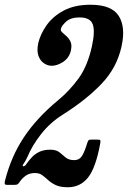

<svg xmlns="http://www.w3.org/2000/svg" viewBox="-44 -780 540 810"><path d="M379 -175.5Q360 -71.5 327.2 -30.8Q294.5 10 242 10Q210.5 10 191.5 1Q172.5 -8 159.5 -20Q146.5 -32 134.2 -41Q122 -50 104 -50Q82 -50 67.2 -40.5Q52.5 -31 41 -15.5Q36.5 -8.5 32.2 -4.2Q28 0 17 0H-13.5Q-22.5 0 -23.8 -3.8Q-25 -7.5 -23.5 -15.5Q2.5 -119.5 57.2 -201.5Q112 -283.5 200.5 -356.5Q249.5 -397 287.2 -448.8Q325 -500.5 343.5 -583.5Q358 -648.5 347.2 -677.5Q336.5 -706.5 291.5 -706.5Q254.5 -706.5 235 -688.8Q215.5 -671 213 -658.5Q211 -650 218.8 -643Q226.5 -636 237 -626.8Q247.5 -617.5 253.8 -603.5Q260 -589.5 255 -566.5Q248 -536 222.8 -519.2Q197.5 -502.5 174 -502.5Q157.5 -502.5 141.8 -512.8Q126 -523 118.2 -544.5Q110.5 -566 117.5 -598.5Q126.5 -636.5 152.8 -673.8Q179 -711 225 -735.5Q271 -760 338 -760Q427 -760 457 -712.8Q487 -665.5 468.5 -583Q448.5 -493 383.5 -425.5Q318.5 -358 221 -296.5Q167.5 -263 129.5 -214.5Q91.5 -166 72 -118.5Q64.5 -102 56.2 -90.2Q48 -78.5 54.5 -78.5Q61.5 -78.5 67.2 -87.8Q73 -97 85.5 -111Q100 -128.5 120 -138.5Q140 -148.5 167.5 -148.5Q193 -148.5 206.8 -137.5Q220.5 -126.5 233.2 -115.5Q246 -104.5 269 -104.5Q291.5 -104.5 302.8 -123.5Q314 -142.5 324 -176.5Q327.5 -186 329.8 -188.5Q332 -191 343 -191H368Q377.5 -191 379 -188.2Q380.5 -185.5 379 -175.5Z"/></svg>

Font: Besley* Condensed Medium
Style: Italic
Weight: 500
Width: 3
Italic angle: -13°
Designer: Owen Earl
Foundry: indestructible type*
Version: Version 3.000; ttfautohint (v1.8.3)